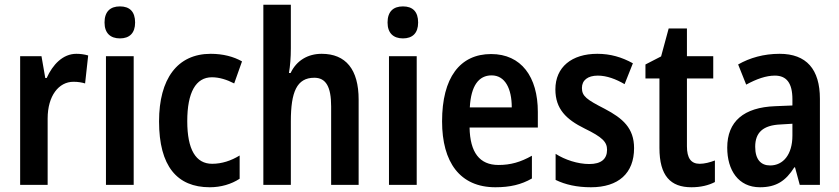

<svg xmlns="http://www.w3.org/2000/svg" viewBox="-20 -780 3541 810"><path d="M302 -553C245 -553 202 -507 177 -451H171L155 -543H65V0H181V-280C181 -376 228 -435 290 -435C310 -435 326 -432 339 -428L352 -546C335 -551 318 -553 302 -553Z M486 -753C445 -753 421 -731 421 -685C421 -640 446 -618 486 -618C526 -618 550 -640 550 -685C550 -731 527 -753 486 -753ZM544 -543H427V0H544Z M865 10C912 10 956 -3 991 -26V-124C955 -102 916 -89 875 -89C806 -89 770 -149 770 -269C770 -390 806 -454 874 -454C905 -454 937 -444 968 -428L1001 -521C966 -541 921 -553 869 -553C728 -553 651 -447 651 -268C651 -79 727 10 865 10Z M1207 -576V-760H1091V0H1207V-268C1207 -392 1232 -452 1306 -452C1355 -452 1377 -414 1377 -331V0H1493V-360C1493 -487 1439 -553 1337 -553C1279 -553 1231 -525 1206 -472H1199C1204 -501 1207 -537 1207 -576Z M1680 -753C1639 -753 1615 -731 1615 -685C1615 -640 1640 -618 1680 -618C1720 -618 1744 -640 1744 -685C1744 -731 1721 -753 1680 -753ZM1738 -543H1621V0H1738Z M2052 -552C1920 -552 1845 -452 1845 -268C1845 -96 1920 10 2070 10C2131 10 2179 -1 2224 -27V-123C2176 -96 2134 -84 2083 -84C2003 -84 1963 -137 1961 -242H2249V-308C2249 -456 2179 -552 2052 -552ZM2054 -462C2111 -462 2139 -406 2139 -327H1962C1967 -419 2000 -462 2054 -462Z M2655 -155C2655 -240 2607 -281 2531 -321C2455 -360 2435 -374 2435 -409C2435 -441 2459 -461 2502 -461C2540 -461 2579 -446 2615 -425L2650 -513C2603 -539 2555 -553 2500 -553C2392 -553 2323 -497 2323 -403C2323 -320 2369 -276 2446 -238C2522 -201 2541 -181 2541 -148C2541 -109 2516 -88 2466 -88C2417 -88 2363 -106 2324 -131V-21C2365 -1 2414 10 2473 10C2589 10 2655 -49 2655 -155Z M2932 -89C2895 -89 2878 -113 2878 -163V-449H2989V-543H2878V-660H2801L2769 -542L2703 -508V-449H2762V-156C2762 -38 2809 10 2897 10C2936 10 2969 2 2996 -12V-103C2975 -95 2952 -89 2932 -89Z M3269 -553C3202 -553 3143 -536 3094 -508L3128 -423C3172 -447 3212 -461 3249 -461C3298 -461 3323 -430 3323 -361V-335L3250 -332C3118 -327 3048 -268 3048 -157C3048 -62 3095 10 3186 10C3255 10 3295 -17 3331 -74H3334L3354 0H3439V-363C3439 -488 3382 -553 3269 -553ZM3274 -255 3323 -258V-208C3323 -128 3284 -82 3229 -82C3190 -82 3166 -107 3166 -161C3166 -220 3198 -252 3274 -255Z"/></svg>

Font: Noto Sans Ethiopic Cond SemBd
Style: Regular
Weight: 600
Width: 3
Designer: Monotype Design Team
Foundry: Monotype Imaging Inc.
Version: Version 2.102